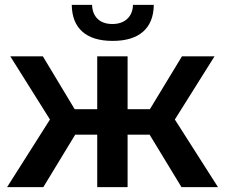

<svg xmlns="http://www.w3.org/2000/svg" viewBox="-20 -764 919 784"><path d="M591 -214H501V0H377V-214H287L157 0H9L184 -276L22 -534H155L285 -318H377V-534H501V-318H592L723 -534H856L694 -276L870 0H721ZM273 -744H356Q357 -708 378.5 -687Q400 -666 439 -666Q477 -666 499.5 -687Q522 -708 523 -744H608Q607 -672 564 -634.5Q521 -597 440 -597Q359 -597 316.5 -634.5Q274 -672 273 -744Z"/></svg>

Font: mBank SemiBold
Style: Regular
Weight: 600
Designer: Julieta Ulanovsky
Foundry: Julieta Ulanovsky
Version: Version 7.200